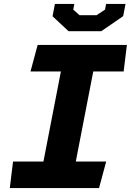

<svg xmlns="http://www.w3.org/2000/svg" viewBox="-20 -959 667 979"><path d="M30 0H485L521.5 -135.5H366.5L455.5 -594.5H610.5L627 -730H172L135.5 -594.5H290.5L201.5 -135.5H46.5ZM248 -876 329.5 -800H496.5L608 -876.5L620 -939H521L515.5 -910L472.5 -881.5H385.5L353.5 -910L359 -939H260Z"/></svg>

Font: Monaspace Krypton ExtraBold
Style: Italic
Weight: 800
Italic angle: -11°
Designer: Riley Cran & the Lettermatic Team
Foundry: Lettermatic
Version: Version 1.101 (Monaspace Krypton)